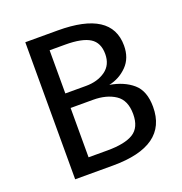

<svg xmlns="http://www.w3.org/2000/svg" viewBox="-125 -798 858 907"><g transform="rotate(-20 304.0 -344.5)"><path d="M290 0H100V-689H263Q533 -689 533 -515Q533 -452 495 -413.5Q457 -375 404 -364Q475 -352 519 -314Q563 -276 563 -196Q563 0 290 0ZM299 -397Q357 -397 396.5 -425Q436 -453 436 -508Q436 -565 397 -589.5Q358 -614 273 -614H195V-397ZM290 -76Q378 -76 420.5 -102.5Q463 -129 463 -196Q463 -266 419 -295Q375 -324 308 -324H195V-76Z"/></g></svg>

Font: Trujillo
Style: Regular
Weight: 400
Designer: Fira Sans original fonts by bBox Type GmbH, Carrois Corporate GbR, & Edenspiekermann AG / Changes by Cristiano Sobral
Foundry: Fira Sans original fonts by bBox Type GmbH, Carrois Corporate GbR, & Edenspiekermann AG / Changes by Cristiano Sobral
Version: Version 4.301;October 17, 2021;FontCreator 14.0.0.2814 64-bi